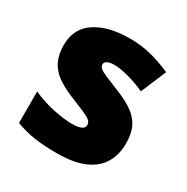

<svg xmlns="http://www.w3.org/2000/svg" viewBox="-136 -681 789 809"><g transform="rotate(30 258.5 -276.5)"><path d="M477 -170Q477 -118 453.5 -77Q430 -36 378.5 -13Q327 10 243 10Q184 10 137.5 3.5Q91 -3 43 -21V-174Q96 -150 150 -139.5Q204 -129 235 -129Q267 -129 282 -136Q297 -143 297 -157Q297 -169 287 -178Q277 -187 251.5 -198Q226 -209 179 -228Q133 -247 102.5 -269.5Q72 -292 57 -323.5Q42 -355 42 -400Q42 -481 104.5 -522Q167 -563 270 -563Q325 -563 373 -551Q421 -539 473 -516L421 -393Q380 -412 338 -423Q296 -434 271 -434Q249 -434 236.5 -428Q224 -422 224 -411Q224 -401 232.5 -393Q241 -385 265 -375Q289 -365 335 -346Q383 -327 414.5 -304.5Q446 -282 461.5 -250.5Q477 -219 477 -170Z"/></g></svg>

Font: Noto Sans Hebrew Black
Style: Regular
Weight: 900
Designer: Monotype Design Team
Foundry: Monotype Imaging Inc.
Version: Version 2.003